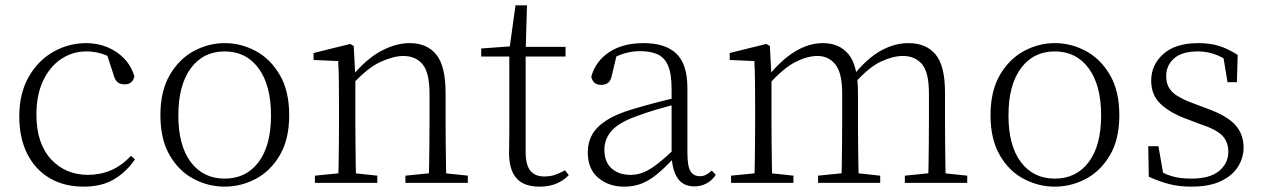

<svg xmlns="http://www.w3.org/2000/svg" viewBox="-20 -683 4715 717"><path d="M292 14Q220 14 166 -17.5Q112 -49 82 -108Q52 -167 52 -248Q52 -335 87.5 -396.5Q123 -458 180 -490Q237 -522 302 -522Q344 -522 380.5 -507Q417 -492 443.5 -464.5Q470 -437 482 -398Q475 -368 446 -368Q428 -368 418.5 -376.5Q409 -385 404 -404L376 -490L419 -452Q388 -474 360 -482.5Q332 -491 303 -491Q250 -491 207.5 -462Q165 -433 140.5 -380.5Q116 -328 116 -255Q116 -148 170 -89Q224 -30 309 -30Q354 -30 394 -47Q434 -64 469 -101L484 -88Q452 -41 406 -13.5Q360 14 292 14Z M819 14Q758 14 703 -15Q648 -44 613.5 -103.5Q579 -163 579 -253Q579 -343 614 -403Q649 -463 704 -492.5Q759 -522 819 -522Q880 -522 935 -492.5Q990 -463 1025 -403Q1060 -343 1060 -253Q1060 -163 1025 -103.5Q990 -44 935 -15Q880 14 819 14ZM819 -16Q899 -16 945.5 -77.5Q992 -139 992 -252Q992 -365 945.5 -428Q899 -491 819 -491Q739 -491 692.5 -428Q646 -365 646 -252Q646 -139 692.5 -77.5Q739 -16 819 -16Z M1156 0V-27L1266 -38H1286L1389 -27V0ZM1243 0Q1244 -24 1244.5 -64.5Q1245 -105 1245.5 -149Q1246 -193 1246 -226V-281Q1246 -333 1245.5 -375.5Q1245 -418 1243 -455L1151 -459V-485L1288 -519L1301 -511L1307 -393V-392V-226Q1307 -193 1307.5 -149Q1308 -105 1308.5 -64.5Q1309 -24 1310 0ZM1494 0V-27L1603 -38H1624L1727 -27V0ZM1581 0Q1582 -24 1582.5 -64Q1583 -104 1583.5 -148Q1584 -192 1584 -226V-334Q1584 -412 1558 -443Q1532 -474 1486 -474Q1451 -474 1402.5 -452.5Q1354 -431 1296 -368L1286 -398H1294Q1348 -463 1403 -492.5Q1458 -522 1510 -522Q1574 -522 1609 -479.5Q1644 -437 1644 -335V-226Q1644 -192 1644.5 -148Q1645 -104 1645.5 -64Q1646 -24 1647 0Z M1912 -472V-508H2092V-472ZM1995 14Q1936 14 1908.5 -17.5Q1881 -49 1881 -112Q1881 -135 1881.5 -152.5Q1882 -170 1882 -196V-472H1777V-502L1902 -511L1882 -496L1905 -663H1948L1943 -493V-481V-115Q1943 -67 1960.5 -45.5Q1978 -24 2012 -24Q2035 -24 2052.5 -30Q2070 -36 2090 -47L2104 -29Q2084 -8 2057 3Q2030 14 1995 14Z M2311 14Q2253 14 2214 -19Q2175 -52 2175 -114Q2175 -151 2191.5 -180.5Q2208 -210 2245.5 -234Q2283 -258 2345 -276Q2388 -289 2432.5 -300.5Q2477 -312 2517 -321V-297Q2477 -287 2435.5 -275Q2394 -263 2357 -249Q2290 -225 2263.5 -194Q2237 -163 2237 -125Q2237 -78 2264 -54Q2291 -30 2335 -30Q2360 -30 2383.5 -39.5Q2407 -49 2436.5 -72Q2466 -95 2506 -134L2512 -89H2493Q2461 -55 2433 -32Q2405 -9 2376 2.5Q2347 14 2311 14ZM2573 13Q2531 13 2510.5 -17.5Q2490 -48 2488 -102V-106V-350Q2488 -407 2475 -437.5Q2462 -468 2436 -480Q2410 -492 2370 -492Q2340 -492 2310 -483Q2280 -474 2248 -454L2284 -482L2265 -402Q2261 -382 2251 -374Q2241 -366 2225 -366Q2194 -366 2188 -397Q2205 -456 2256 -489Q2307 -522 2383 -522Q2465 -522 2506 -482.5Q2547 -443 2547 -354V-113Q2547 -61 2559 -43Q2571 -25 2593 -25Q2606 -25 2616 -30Q2626 -35 2638 -46L2653 -30Q2638 -8 2617.5 2.5Q2597 13 2573 13Z M2710 0V-27L2820 -38H2840L2943 -27V0ZM2797 0Q2798 -24 2798.5 -64.5Q2799 -105 2799.5 -149Q2800 -193 2800 -226V-282Q2800 -333 2799.5 -375.5Q2799 -418 2797 -455L2705 -459V-485L2842 -519L2855 -511L2861 -396V-393V-226Q2861 -193 2861.5 -149Q2862 -105 2862.5 -64.5Q2863 -24 2864 0ZM3035 0V-27L3144 -38H3165L3267 -27V0ZM3122 0Q3123 -24 3123.5 -64Q3124 -104 3124.5 -148Q3125 -192 3125 -226V-334Q3125 -411 3099.5 -442.5Q3074 -474 3033 -474Q2995 -474 2950.5 -451.5Q2906 -429 2850 -367L2839 -398H2848Q2898 -460 2949.5 -491Q3001 -522 3053 -522Q3115 -522 3149.5 -479.5Q3184 -437 3184 -335V-226Q3184 -192 3184.5 -148Q3185 -104 3185.5 -64Q3186 -24 3187 0ZM3359 0V-27L3468 -38H3488L3592 -27V0ZM3445 0Q3447 -24 3447.5 -64Q3448 -104 3448.5 -148Q3449 -192 3449 -226V-334Q3449 -413 3423 -443.5Q3397 -474 3352 -474Q3315 -474 3270.5 -453.5Q3226 -433 3173 -374L3161 -404H3169Q3218 -465 3269 -493.5Q3320 -522 3373 -522Q3438 -522 3473.5 -480Q3509 -438 3509 -338V-226Q3509 -192 3509.5 -148Q3510 -104 3510.5 -64Q3511 -24 3512 0Z M3919 14Q3858 14 3803 -15Q3748 -44 3713.5 -103.5Q3679 -163 3679 -253Q3679 -343 3714 -403Q3749 -463 3804 -492.5Q3859 -522 3919 -522Q3980 -522 4035 -492.5Q4090 -463 4125 -403Q4160 -343 4160 -253Q4160 -163 4125 -103.5Q4090 -44 4035 -15Q3980 14 3919 14ZM3919 -16Q3999 -16 4045.5 -77.5Q4092 -139 4092 -252Q4092 -365 4045.5 -428Q3999 -491 3919 -491Q3839 -491 3792.5 -428Q3746 -365 3746 -252Q3746 -139 3792.5 -77.5Q3839 -16 3919 -16Z M4429 14Q4383 14 4346.5 4.5Q4310 -5 4270 -23L4268 -137H4306L4327 -17L4295 -18V-54Q4322 -36 4353 -26Q4384 -16 4429 -16Q4498 -16 4532.5 -44.5Q4567 -73 4567 -116Q4567 -154 4543.5 -177.5Q4520 -201 4458 -221L4408 -240Q4349 -262 4314 -295Q4279 -328 4279 -382Q4279 -441 4324.5 -481.5Q4370 -522 4455 -522Q4499 -522 4532.5 -511.5Q4566 -501 4602 -478L4599 -376H4564L4546 -485L4573 -483V-450Q4542 -472 4513 -481.5Q4484 -491 4454 -491Q4394 -491 4364.5 -465Q4335 -439 4335 -399Q4335 -360 4360 -337.5Q4385 -315 4439 -296L4487 -278Q4562 -251 4593 -216.5Q4624 -182 4624 -132Q4624 -93 4602.5 -59.5Q4581 -26 4538 -6Q4495 14 4429 14Z"/></svg>

Font: Noto Serif SC ExtraLight
Style: Regular
Weight: 200
Designer: Ryoko NISHIZUKA 西塚涼子 (kana & ideographs); Frank Grießhammer (Latin, Greek & Cyrillic); Wenlong ZHANG 张文龙 (bopomofo); San
Foundry: Adobe
Version: Version 2.002-H1;hotconv 1.1.0;makeotfexe 2.6.0